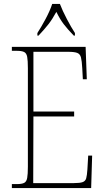

<svg xmlns="http://www.w3.org/2000/svg" viewBox="-20 -951 530 971"><path d="M40 0V-20H65Q90 -20 102 -26Q114 -32 117.5 -51Q121 -70 121 -108V-606Q121 -645 117.5 -663.5Q114 -682 102 -688Q90 -694 65 -694H40V-714H413L419 -550H399L396 -606Q394 -643 389.5 -660.5Q385 -678 370.5 -683.5Q356 -689 325 -689H149V-387H355V-362H149L148 -25H354Q384 -25 398 -30Q412 -35 416 -49.5Q420 -64 422 -94L426 -164H446L441 0ZM169 -784Q188 -813 210.5 -855Q233 -897 244 -931H283Q296 -897 318 -855Q340 -813 359 -784V-771H353Q322 -803 302.5 -828.5Q283 -854 265 -891Q245 -854 225 -828.5Q205 -803 175 -771H169Z"/></svg>

Font: Noto Serif Ethiopic Condensed Thin
Style: Regular
Weight: 100
Width: 3
Designer: Monotype Design Team
Foundry: Monotype Imaging Inc.
Version: Version 2.102; ttfautohint (v1.8.4.7-5d5b)